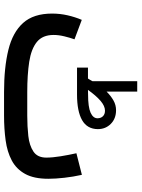

<svg xmlns="http://www.w3.org/2000/svg" viewBox="102 -784 682 925"><g transform="rotate(90 442.5 -321.0)"><path d="M357.9 -404.3Q361.8 -409.7 364.7 -415.3Q367.7 -420.9 370.6 -425.8V-641.6H420.9V-494.1Q441.4 -514.6 463.4 -527.1Q485.4 -539.6 510.3 -539.6Q550.8 -539.6 576.2 -514.4Q601.6 -489.3 601.6 -451.7Q601.1 -400.4 558.3 -376Q515.6 -351.6 435.1 -351.6H305.2V-404.3ZM434.6 -404.8Q495.6 -404.8 522.5 -417Q549.3 -429.2 549.3 -450.2Q549.3 -466.3 539.6 -476.3Q529.8 -486.3 512.7 -486.3Q490.2 -486.3 464.8 -464.4Q439.5 -442.4 412.6 -404.3ZM536.1 0H422.9Q304.7 0 220 -20.8Q135.3 -41.5 90.1 -91.8Q44.9 -142.1 44.9 -231.4Q44.9 -269.5 53.2 -305.9Q61.5 -342.3 75.2 -374.5L168.9 -339.4Q161.1 -317.4 154.5 -290.3Q147.9 -263.2 147.9 -238.8Q147.9 -185.5 181.6 -158.2Q215.3 -130.9 277.1 -121.3Q338.9 -111.8 422.9 -111.8H537.1Q588.4 -111.8 634.5 -116.9Q680.7 -122.1 709.7 -141.6Q738.8 -161.1 738.8 -203.6Q738.8 -233.4 732.4 -272.5Q726.1 -311.5 717.8 -348.6L821.8 -375Q831.1 -333.5 835.9 -290.8Q840.8 -248 840.8 -213.4Q840.8 -144 817.4 -101.6Q793.9 -59.1 752.4 -37.1Q710.9 -15.1 655.5 -7.6Q600.1 0 536.1 0Z"/></g></svg>

Font: Vazirmatn RD Medium
Style: Regular
Weight: 500
Designer: Saber Rastikerdar
Foundry: Saber Rastikerdar
Version: Version 33.003